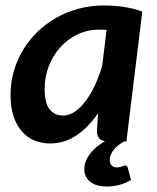

<svg xmlns="http://www.w3.org/2000/svg" viewBox="-20 -512 568 695"><path d="M437.5 0H429.2Q419.4 5.4 410.2 12.5Q400.9 19.5 393.6 28.1Q386.2 36.6 381.8 46.6Q377.4 56.6 377.4 67.9Q377.4 79.1 383.8 86.4Q390.1 93.8 401.4 93.8Q409.2 93.8 414.1 92.8Q418.9 91.8 422.4 90.3Q425.8 88.9 427.7 87.9Q429.7 86.9 432.1 86.9Q439.9 86.9 442.4 94.7L454.1 139.2Q438.5 149.4 415.8 156.2Q393.1 163.1 368.2 163.1Q326.7 163.1 305.9 145.5Q285.2 127.9 285.2 101.1Q285.2 73.2 304 47.1Q322.8 21 359.9 -1Q342.8 -3.9 336.4 -14.9Q330.1 -25.9 331.1 -41L335 -102.5Q300.8 -51.8 257.1 -22.2Q213.4 7.3 160.6 7.3Q130.9 7.3 104.7 -3.4Q78.6 -14.2 59.3 -36.1Q40 -58.1 29.1 -91.1Q18.1 -124 18.1 -168.5Q18.1 -211.9 29.5 -252.7Q41 -293.5 62.5 -329.6Q84 -365.7 114.3 -395.5Q144.5 -425.3 182.1 -446.8Q219.7 -468.3 263.4 -480.2Q307.1 -492.2 355.5 -492.2Q390.6 -492.2 425.8 -487.3Q460.9 -482.4 495.1 -470.2ZM208.5 -93.8Q230.5 -93.8 251.2 -107.9Q272 -122.1 290.3 -146.7Q308.6 -171.4 324 -204.3Q339.4 -237.3 350.1 -274.9L365.7 -403.8Q358.9 -404.3 352.1 -404.5Q345.2 -404.8 338.9 -404.8Q296.9 -404.8 260.7 -387.5Q224.6 -370.1 198.2 -340.8Q171.9 -311.5 156.7 -272.7Q141.6 -233.9 141.6 -190.4Q141.6 -139.2 159.4 -116.5Q177.2 -93.8 208.5 -93.8Z"/></svg>

Font: Carlito
Style: Bold Italic
Weight: 700
Italic angle: -7°
Designer: Lukasz Dziedzic
Foundry: tyPoland Lukasz Dziedzic
Version: Version 1.104